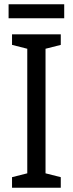

<svg xmlns="http://www.w3.org/2000/svg" viewBox="-20 -874 340 894"><path d="M279 -854H20V-789H279ZM263 0V-49L192 -67V-647L263 -665V-714H36V-665L107 -647V-67L36 -49V0Z"/></svg>

Font: Noto Sans Kannada Condensed
Style: Regular
Weight: 400
Width: 3
Designer: Jelle Bosma - Monotype Design Team
Foundry: Monotype Imaging Inc.
Version: Version 2.005